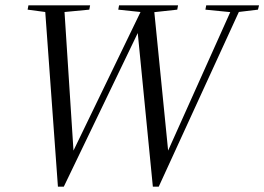

<svg xmlns="http://www.w3.org/2000/svg" viewBox="-20 -690 986 716"><path d="M173 -642 83 -654 86 -670H316L313 -654L187 -642ZM196 6 147 -670H219L256 -98H239L248 -116L516 -670H553L610 -98H593L600 -113L850 -670H882L572 6H550L491 -594H507L501 -582L218 6ZM506 -645 421 -654 424 -670H644L641 -654L531 -642ZM847 -644 746 -654 749 -670H946L942 -654L859 -644Z"/></svg>

Font: Source Serif 4 60pt
Style: Italic
Weight: 400
Italic angle: -12°
Version: Version 4.004;hotconv 1.0.116;makeotfexe 2.5.65601